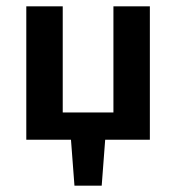

<svg xmlns="http://www.w3.org/2000/svg" viewBox="-20 -441 556 606"><path d="M338 0V-421H453V0ZM118 0V-86H398V0ZM63 0V-421H178V0ZM215 145 200 -53H316L301 145Z"/></svg>

Font: Ysabeau
Style: Bold
Weight: 700
Designer: Christian Thalmann (Catharsis Fonts)
Version: Version 2.000;gftools[0.9.27.dev2+g8671c4b]